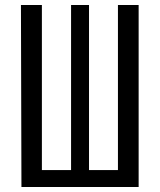

<svg xmlns="http://www.w3.org/2000/svg" viewBox="-20 -750 640 770"><path d="M536 0V-730H453V-68H337V-730H265V-68H148V-730H64L66 0Z"/></svg>

Font: Tekne LDO
Style: Regular
Weight: 400
Monospace: yes
Designer: Alessio Laiso, Mario Rullo, Paolo Rosset
Foundry: Alessio Laiso
Version: Version 1.000;hotconv 1.0.109;makeotfexe 2.5.65596